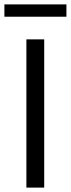

<svg xmlns="http://www.w3.org/2000/svg" viewBox="-37 -853 322 873"><path d="M83 0V-674H164V0ZM265 -777H-17V-833H265Z"/></svg>

Font: Hind
Style: Regular
Weight: 400
Designer: Manushi Parikh, Satya Rajpurohit
Foundry: Indian Type Foundry
Version: Version 2.000;PS 1.0;hotconv 1.0.79;makeotf.lib2.5.61930